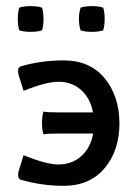

<svg xmlns="http://www.w3.org/2000/svg" viewBox="-20 -602 440 627"><path d="M279.8 -498Q257.8 -498 243.2 -502.9Q237.8 -519 237.8 -540Q237.8 -561 243.2 -577.1Q257.8 -582 279.8 -582Q302.2 -582 316.9 -577.1Q321.8 -562.5 321.8 -540Q321.8 -517.6 316.9 -502.9Q302.2 -498 279.8 -498ZM43 -502.9Q38.1 -517.6 38.1 -540Q38.1 -562.5 43 -577.1Q57.6 -582 80.1 -582Q102.5 -582 117.2 -577.1Q122.1 -562.5 122.1 -540Q122.1 -517.6 117.2 -502.9Q102.5 -498 80.1 -498Q57.6 -498 43 -502.9ZM370.1 -200.2Q370.1 -110.4 321.5 -52.7Q272.9 4.9 188 4.9Q118.7 4.9 50.8 -14.2Q39.1 -16.6 39.1 -29.8Q39.1 -39.6 42 -46.9L57.1 -95.2Q131.3 -64.9 170.9 -64.9Q215.3 -64.9 245.6 -92.3Q275.9 -119.6 284.2 -166H176.8Q130.9 -166 122.1 -163.1Q117.2 -177.7 117.2 -200.2Q117.2 -223.1 122.1 -237.8Q130.9 -234.9 176.8 -234.9H283.7Q274.9 -281.2 244.9 -308.1Q214.8 -335 170.9 -335Q129.9 -335 57.1 -305.2L42 -353Q39.1 -360.4 39.1 -370.1Q39.1 -383.8 50.8 -386.2Q116.7 -404.8 188 -404.8Q272.9 -404.8 321 -347.4Q369.1 -290 370.1 -200.2Z"/></svg>

Font: Nikodecs
Style: Medium
Weight: 500
Version: Version 0.29